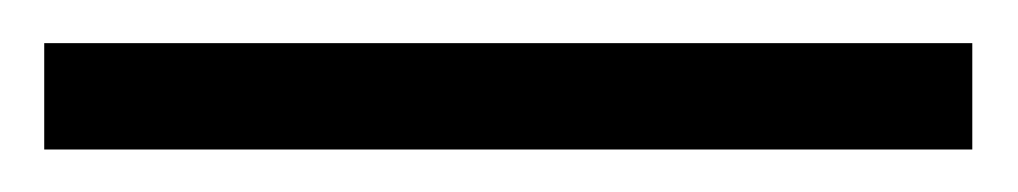

<svg xmlns="http://www.w3.org/2000/svg" viewBox="-20 -20 472 89"><path d="M430.7 49.3H0.5V0H430.7Z"/></svg>

Font: TypoPRO Roboto
Style: Regular
Weight: 300
Designer: Google
Version: Version 2.136; 2016